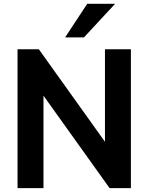

<svg xmlns="http://www.w3.org/2000/svg" viewBox="-20 -974 772 994"><path d="M523.4 -240V-718.8H657.7V0H547.4L205.1 -478.8V0H70.8V-718.8H181.2ZM431.6 -954.3H575.9L414.6 -780.3H317.1Z"/></svg>

Font: Min Sans VF VF
Style: Regular
Weight: 400
Designer: Jinseong-Kim, NotoSansCJK, Nunito
Foundry: Jinseong-Kim
Version: Version 1.420;Glyphs 3.1.2 (3151)